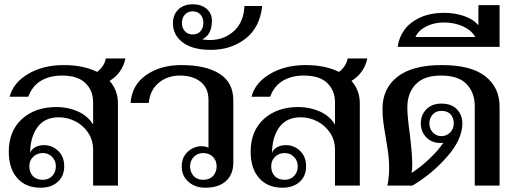

<svg xmlns="http://www.w3.org/2000/svg" viewBox="-20 -867 2414 897"><path d="M492 -489Q531 -445 531 -384V0H415V-167Q415 -213 391.5 -247.5Q368 -282 331.5 -300.5Q295 -319 255 -319Q188 -319 154.5 -272Q121 -225 121 -153Q128 -171 146 -180Q164 -189 185 -189Q224 -189 252 -162Q280 -135 280 -90Q280 -44 249.5 -17Q219 10 170 10Q100 10 60.5 -35Q21 -80 21 -158Q21 -255 82.5 -311Q144 -367 245 -367Q297 -367 343.5 -346.5Q390 -326 415 -285V-389Q415 -444 379 -479Q343 -514 269 -514Q213 -514 172 -490Q131 -466 112 -415H25Q42 -481 112 -522Q182 -563 278 -563Q369 -563 434 -531Q469 -559 474 -594H566Q552 -526 492 -489ZM117 -90Q117 -62 133.5 -44.5Q150 -27 180 -27Q207 -27 224 -45Q241 -63 241 -90Q241 -116 223.5 -134Q206 -152 180 -152Q153 -152 135 -134.5Q117 -117 117 -90Z M829 -90Q829 -122 844 -143Q859 -164 880 -174Q901 -184 920 -184Q940 -184 954 -177V-400Q954 -456 917 -485Q880 -514 821 -514Q763 -514 722 -480.5Q681 -447 675 -386H590Q596 -470 663 -516.5Q730 -563 827 -563Q941 -563 1005.5 -522.5Q1070 -482 1070 -398V-108Q1070 -52 1035.5 -21Q1001 10 939 10Q892 10 860.5 -17.5Q829 -45 829 -90ZM992 -90Q992 -117 974.5 -134.5Q957 -152 929 -152Q903 -152 885.5 -134Q868 -116 868 -90Q868 -63 884.5 -45Q901 -27 929 -27Q959 -27 975.5 -45Q992 -63 992 -90Z M788 -759Q788 -798 813 -822.5Q838 -847 882 -847Q920 -847 945 -826Q970 -805 970 -771Q970 -741 960.5 -719Q951 -697 925 -683Q943 -680 960 -680Q1027 -680 1073 -722Q1119 -764 1122 -839H1205Q1194 -738 1126.5 -686Q1059 -634 965 -634Q880 -634 834 -668.5Q788 -703 788 -759ZM930 -760Q930 -784 916.5 -799Q903 -814 880 -814Q858 -814 844 -799Q830 -784 830 -760Q830 -736 844 -721Q858 -706 880 -706Q903 -706 916.5 -721Q930 -736 930 -760Z M1622 -489Q1661 -445 1661 -384V0H1545V-167Q1545 -213 1521.5 -247.5Q1498 -282 1461.5 -300.5Q1425 -319 1385 -319Q1318 -319 1284.5 -272Q1251 -225 1251 -153Q1258 -171 1276 -180Q1294 -189 1315 -189Q1354 -189 1382 -162Q1410 -135 1410 -90Q1410 -44 1379.5 -17Q1349 10 1300 10Q1230 10 1190.5 -35Q1151 -80 1151 -158Q1151 -255 1212.5 -311Q1274 -367 1375 -367Q1427 -367 1473.5 -346.5Q1520 -326 1545 -285V-389Q1545 -444 1509 -479Q1473 -514 1399 -514Q1343 -514 1302 -490Q1261 -466 1242 -415H1155Q1172 -481 1242 -522Q1312 -563 1408 -563Q1499 -563 1564 -531Q1599 -559 1604 -594H1696Q1682 -526 1622 -489ZM1247 -90Q1247 -62 1263.5 -44.5Q1280 -27 1310 -27Q1337 -27 1354 -45Q1371 -63 1371 -90Q1371 -116 1353.5 -134Q1336 -152 1310 -152Q1283 -152 1265 -134.5Q1247 -117 1247 -90Z M1798 -82Q1798 -125 1791 -169Q1784 -213 1783 -220Q1775 -265 1771 -295.5Q1767 -326 1767 -359Q1767 -454 1837 -508.5Q1907 -563 2044 -563Q2181 -563 2247.5 -510.5Q2314 -458 2314 -369V0H2198V-371Q2198 -434 2160 -474Q2122 -514 2040 -514Q1961 -514 1922 -473Q1883 -432 1883 -365Q1883 -325 1894 -244Q1906 -148 1906 -100Q1906 -79 1903 -59Q1945 -86 1987.5 -126.5Q2030 -167 2051 -200Q2047 -199 2039 -199Q1996 -199 1971 -226Q1946 -253 1946 -290Q1946 -331 1972.5 -357Q1999 -383 2042 -383Q2089 -383 2114.5 -356.5Q2140 -330 2140 -290Q2140 -216 2069 -135Q1998 -54 1907 0H1790Q1798 -39 1798 -82ZM2100 -290Q2100 -316 2085.5 -332.5Q2071 -349 2042 -349Q2017 -349 2001.5 -332Q1986 -315 1986 -290Q1986 -265 2002.5 -248Q2019 -231 2042 -231Q2066 -231 2083 -248Q2100 -265 2100 -290Z M2056 -807Q2104 -807 2147 -792.5Q2190 -778 2215 -749V-843H2314V-648H1838Q1843 -691 1869 -727Q1895 -763 1942.5 -785Q1990 -807 2056 -807ZM2201 -694Q2182 -726 2142.5 -744Q2103 -762 2054 -762Q2006 -762 1969.5 -742.5Q1933 -723 1921 -694Z"/></svg>

Font: Taviraj Medium
Style: Regular
Weight: 500
Designer: Katatrad Team
Foundry: CadsonDemak
Version: Version 1.030